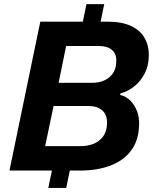

<svg xmlns="http://www.w3.org/2000/svg" viewBox="-20 -835 760 940"><path d="M26.3 0 177.3 -729H505.3Q576.9 -729 622.3 -707.4Q667.7 -685.9 689 -647.2Q710.3 -608.6 708.3 -558.1Q707.3 -511.3 687.8 -474.1Q668.3 -437 637.6 -412.3Q607 -387.6 569.6 -377.6L568.1 -370.3Q597.4 -363.3 618.7 -341.7Q640 -320.1 651.4 -289.1Q662.9 -258 660.9 -221.4Q658.9 -147.7 622.4 -98.6Q586 -49.6 521.7 -24.8Q457.4 0 371.3 0ZM201 -119.6H371.6Q433 -119.6 467.7 -148.5Q502.4 -177.4 504 -230.3Q505.3 -273 480.6 -294.5Q455.9 -316 414.9 -316H242.3ZM267 -429.6H431.1Q465.9 -429.6 492 -441.9Q518.1 -454.1 533.5 -477Q548.9 -499.9 549.1 -532.6Q551.4 -570.6 528.6 -590.1Q505.9 -609.7 465.3 -609.7H303.7ZM216.6 85 248.6 -70.6H336.3L304.3 85ZM378.7 -696.1 403.3 -814.7H490.3L465.7 -696.1Z"/></svg>

Font: Mona Sans
Style: Italic
Weight: 200
Italic angle: -11.6951°
Designer: Deni Anggara
Foundry: GitHub
Version: Version 2.000